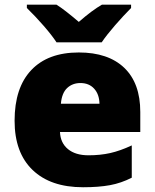

<svg xmlns="http://www.w3.org/2000/svg" viewBox="-20 -786 658 816"><path d="M333 9.8Q194.8 9.8 118.4 -63.7Q42 -137.2 42 -272.9Q42 -413.1 112.8 -488Q183.6 -563 314.9 -563Q439.9 -563 508.1 -497.8Q576.2 -432.6 576.2 -310.1V-225.1H234.9Q236.8 -178.7 268.8 -152.3Q300.8 -126 356 -126Q406.2 -126 448.5 -135.5Q490.7 -145 540 -168V-30.8Q495.1 -7.8 447.3 1Q399.4 9.8 333 9.8ZM321.8 -433.1Q288.1 -433.1 265.4 -411.9Q242.7 -390.6 238.8 -345.2H402.8Q401.9 -385.3 380.1 -409.2Q358.4 -433.1 321.8 -433.1ZM537.1 -766.1V-752Q504.9 -719.7 469.2 -678.7Q433.6 -637.7 412.1 -606H220.2Q201.2 -635.3 166.3 -675.5Q131.3 -715.8 94.2 -752V-766.1H220.2Q253.9 -745.1 314.9 -692.9Q372.1 -742.7 413.1 -766.1Z"/></svg>

Font: Open Sans ExtBd
Style: Bold
Weight: 800
Foundry: Ascender Corporation
Version: Version 1.10